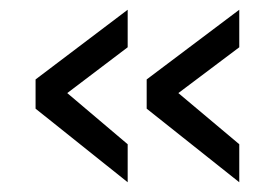

<svg xmlns="http://www.w3.org/2000/svg" viewBox="-20 -441 571 394"><path d="M242 -344 118 -250 242 -145V-67L53 -218V-278L242 -421ZM471 -344 346 -250 471 -145V-67L281 -218V-278L471 -421Z"/></svg>

Font: TypoPRO Titillium Maps
Style: 400 wt
Weight: 400
Designer: Campivisivi
Foundry: Accademia di Belle Arti di Urbino and students of MA course of Visual design
Version: Version 001.001